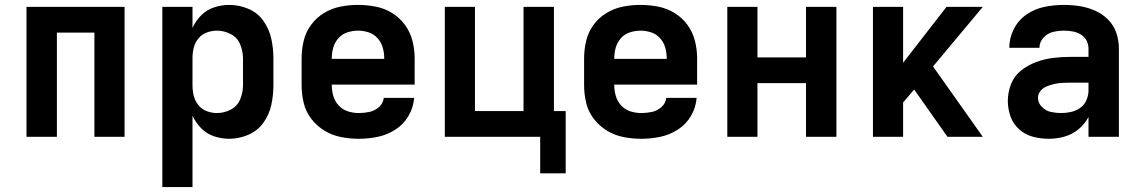

<svg xmlns="http://www.w3.org/2000/svg" viewBox="-20 -558 4648 783"><path d="M88 0H212V-425H365V0H488V-530H88Z M642 205H765V-86Q778 -58 800.5 -35Q823 -12 853.5 -2Q884 8 915 8Q955 8 993 -8.5Q1031 -25 1054.5 -58Q1078 -91 1086.5 -130.5Q1095 -170 1095 -210V-320Q1095 -360 1086.5 -399.5Q1078 -439 1054.5 -472.5Q1031 -506 993 -522Q955 -538 915 -538Q884 -538 853.5 -528Q823 -518 800.5 -495.5Q778 -473 765 -444V-530H642ZM865 -97Q844 -97 823.5 -104.5Q803 -112 789 -129.5Q775 -147 770 -168Q765 -189 765 -210V-320Q765 -342 770 -363Q775 -384 789 -401Q803 -418 823.5 -425.5Q844 -433 865 -433Q894 -433 921 -419Q948 -405 959.5 -377Q971 -349 971 -320V-210Q971 -181 959.5 -153Q948 -125 921 -111Q894 -97 865 -97Z M1443 8Q1482 8 1520.5 0Q1559 -8 1592.5 -29.5Q1626 -51 1646 -85.5Q1666 -120 1669 -159H1545Q1543 -137 1525.5 -121.5Q1508 -106 1486.5 -101.5Q1465 -97 1443 -97Q1420 -97 1398.5 -104Q1377 -111 1361.5 -127.5Q1346 -144 1339.5 -166Q1333 -188 1333 -210V-213H1671V-320Q1671 -356 1662 -391.5Q1653 -427 1631.5 -456.5Q1610 -486 1579 -505Q1548 -524 1512 -531Q1476 -538 1440 -538Q1404 -538 1368.5 -531Q1333 -524 1301.5 -505Q1270 -486 1248.5 -456.5Q1227 -427 1218.5 -391.5Q1210 -356 1210 -320V-210Q1210 -174 1218.5 -138.5Q1227 -103 1249.5 -73.5Q1272 -44 1303.5 -25Q1335 -6 1371 1Q1407 8 1443 8ZM1333 -318V-320Q1333 -342 1339 -363.5Q1345 -385 1360 -402Q1375 -419 1396.5 -426Q1418 -433 1440 -433Q1462 -433 1483.5 -426Q1505 -419 1520 -402Q1535 -385 1541 -363.5Q1547 -342 1547 -320V-318Z M2287 149V-105H2239V-530H2115V-105H1917V-530H1794V0H2183V149Z M2595 8Q2634 8 2672.5 0Q2711 -8 2744.5 -29.5Q2778 -51 2798 -85.5Q2818 -120 2821 -159H2697Q2695 -137 2677.5 -121.5Q2660 -106 2638.5 -101.5Q2617 -97 2595 -97Q2572 -97 2550.5 -104Q2529 -111 2513.5 -127.5Q2498 -144 2491.5 -166Q2485 -188 2485 -210V-213H2823V-320Q2823 -356 2814 -391.5Q2805 -427 2783.5 -456.5Q2762 -486 2731 -505Q2700 -524 2664 -531Q2628 -538 2592 -538Q2556 -538 2520.5 -531Q2485 -524 2453.5 -505Q2422 -486 2400.5 -456.5Q2379 -427 2370.5 -391.5Q2362 -356 2362 -320V-210Q2362 -174 2370.5 -138.5Q2379 -103 2401.5 -73.5Q2424 -44 2455.5 -25Q2487 -6 2523 1Q2559 8 2595 8ZM2485 -318V-320Q2485 -342 2491 -363.5Q2497 -385 2512 -402Q2527 -419 2548.5 -426Q2570 -433 2592 -433Q2614 -433 2635.5 -426Q2657 -419 2672 -402Q2687 -385 2693 -363.5Q2699 -342 2699 -320V-318Z M2946 0H3069V-219H3267V0H3391V-530H3267V-324H3069V-530H2946Z M3540 0H3663V-140L3708 -193L3844 0H3988L3785 -287L3988 -530H3840L3663 -302V-530H3540Z M4258 8Q4290 8 4321.5 -1Q4353 -10 4378.5 -31Q4404 -52 4419 -81V0H4543V-360Q4543 -393 4532.5 -424Q4522 -455 4498.5 -478.5Q4475 -502 4445 -515Q4415 -528 4383 -533Q4351 -538 4319 -538Q4279 -538 4239.5 -530Q4200 -522 4166.5 -499Q4133 -476 4114.5 -439.5Q4096 -403 4096 -363H4219Q4219 -386 4235 -404Q4251 -422 4273.5 -427.5Q4296 -433 4319 -433Q4336 -433 4353.5 -430Q4371 -427 4386.5 -418Q4402 -409 4410.5 -393.5Q4419 -378 4419 -360V-326H4342Q4307 -326 4272.5 -321.5Q4238 -317 4204.5 -304.5Q4171 -292 4143.5 -270Q4116 -248 4103 -214.5Q4090 -181 4090 -146Q4090 -114 4101 -83Q4112 -52 4137 -30Q4162 -8 4193.5 0Q4225 8 4258 8ZM4307 -97Q4286 -97 4265.5 -101.5Q4245 -106 4229 -122Q4213 -138 4213 -159Q4213 -175 4223.5 -187.5Q4234 -200 4249 -206Q4264 -212 4279.5 -215.5Q4295 -219 4311 -220Q4327 -221 4342 -221H4419V-189Q4419 -169 4410.5 -149.5Q4402 -130 4385 -118Q4368 -106 4348 -101.5Q4328 -97 4307 -97Z"/></svg>

Font: Iosevka Sparkle
Style: Bold
Weight: 700
Designer: Belleve Invis
Foundry: Belleve Invis
Version: Version 4.5.0; ttfautohint (v1.8.3)